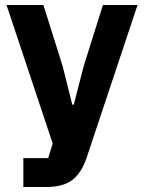

<svg xmlns="http://www.w3.org/2000/svg" viewBox="-20 -545 574 765"><path d="M390 -525H528L326 81Q306 142 269.5 171Q233 200 165 200H73V85H172L190 27L6 -525H153L230 -280L268 -128H274L313 -280Z"/></svg>

Font: IBM Plex Sans Thai
Style: Bold
Weight: 700
Designer: Mike Abbink, Paul van der Laan, Pieter van Rosmalen, Ben Mitchell, Mark Frömberg
Foundry: Bold Monday
Version: Version 1.2